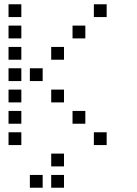

<svg xmlns="http://www.w3.org/2000/svg" viewBox="-20 -700 640 900"><path d="M21 -680Q20 -680 20 -680Q20 -680 20 -679V-621Q20 -620 20 -620Q20 -620 21 -620H79Q80 -620 80 -620Q80 -620 80 -621V-679Q80 -680 80 -680Q80 -680 79 -680ZM421 -680Q420 -680 420 -680Q420 -680 420 -679V-621Q420 -620 420 -620Q420 -620 421 -620H479Q480 -620 480 -620Q480 -620 480 -621V-679Q480 -680 480 -680Q480 -680 479 -680ZM21 -580Q20 -580 20 -580Q20 -580 20 -579V-521Q20 -520 20 -520Q20 -520 21 -520H79Q80 -520 80 -520Q80 -520 80 -521V-579Q80 -580 80 -580Q80 -580 79 -580ZM321 -580Q320 -580 320 -580Q320 -580 320 -579V-521Q320 -520 320 -520Q320 -520 321 -520H379Q380 -520 380 -520Q380 -520 380 -521V-579Q380 -580 380 -580Q380 -580 379 -580ZM21 -480Q20 -480 20 -480Q20 -480 20 -479V-421Q20 -420 20 -420Q20 -420 21 -420H79Q80 -420 80 -420Q80 -420 80 -421V-479Q80 -480 80 -480Q80 -480 79 -480ZM221 -480Q220 -480 220 -480Q220 -480 220 -479V-421Q220 -420 220 -420Q220 -420 221 -420H279Q280 -420 280 -420Q280 -420 280 -421V-479Q280 -480 280 -480Q280 -480 279 -480ZM21 -380Q20 -380 20 -380Q20 -380 20 -379V-321Q20 -320 20 -320Q20 -320 21 -320H79Q80 -320 80 -320Q80 -320 80 -321V-379Q80 -380 80 -380Q80 -380 79 -380ZM121 -380Q120 -380 120 -380Q120 -380 120 -379V-321Q120 -320 120 -320Q120 -320 121 -320H179Q180 -320 180 -320Q180 -320 180 -321V-379Q180 -380 180 -380Q180 -380 179 -380ZM21 -280Q20 -280 20 -280Q20 -280 20 -279V-221Q20 -220 20 -220Q20 -220 21 -220H79Q80 -220 80 -220Q80 -220 80 -221V-279Q80 -280 80 -280Q80 -280 79 -280ZM221 -280Q220 -280 220 -280Q220 -280 220 -279V-221Q220 -220 220 -220Q220 -220 221 -220H279Q280 -220 280 -220Q280 -220 280 -221V-279Q280 -280 280 -280Q280 -280 279 -280ZM21 -180Q20 -180 20 -180Q20 -180 20 -179V-121Q20 -120 20 -120Q20 -120 21 -120H79Q80 -120 80 -120Q80 -120 80 -121V-179Q80 -180 80 -180Q80 -180 79 -180ZM321 -180Q320 -180 320 -180Q320 -180 320 -179V-121Q320 -120 320 -120Q320 -120 321 -120H379Q380 -120 380 -120Q380 -120 380 -121V-179Q380 -180 380 -180Q380 -180 379 -180ZM21 -80Q20 -80 20 -80Q20 -80 20 -79V-21Q20 -20 20 -20Q20 -20 21 -20H79Q80 -20 80 -20Q80 -20 80 -21V-79Q80 -80 80 -80Q80 -80 79 -80ZM421 -80Q420 -80 420 -80Q420 -80 420 -79V-21Q420 -20 420 -20Q420 -20 421 -20H479Q480 -20 480 -20Q480 -20 480 -21V-79Q480 -80 480 -80Q480 -80 479 -80ZM221 20Q220 20 220 20Q220 20 220 21V79Q220 80 220 80Q220 80 221 80H279Q280 80 280 80Q280 80 280 79V21Q280 20 280 20Q280 20 279 20ZM121 120Q120 120 120 120Q120 120 120 121V179Q120 180 120 180Q120 180 121 180H179Q180 180 180 180Q180 180 180 179V121Q180 120 180 120Q180 120 179 120ZM221 120Q220 120 220 120Q220 120 220 121V179Q220 180 220 180Q220 180 221 180H279Q280 180 280 180Q280 180 280 179V121Q280 120 280 120Q280 120 279 120Z"/></svg>

Font: Doto Medium
Style: Regular
Weight: 500
Monospace: yes
Version: Version 1.000